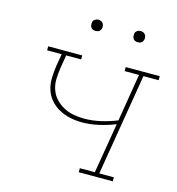

<svg xmlns="http://www.w3.org/2000/svg" viewBox="-104 -787 809 878"><g transform="rotate(15 300.0 -348.5)"><path d="M348 0V-19H419L459 -257Q421 -242 381.5 -233Q342 -224 302 -224Q273 -224 245.5 -230Q218 -236 194 -249Q170 -262 152 -282.5Q134 -303 125.5 -329.5Q117 -356 118 -385Q119 -414 123 -443L133 -501H64V-520H225V-501H154L144 -440Q140 -413 139 -387Q138 -361 146 -337Q154 -313 170.5 -295Q187 -277 208.5 -265Q230 -253 255.5 -248Q281 -243 307 -243Q346 -243 385.5 -252Q425 -261 462 -276L499 -501H431V-520H592V-501H520L440 -19H509V0ZM455 -644Q448 -644 442.5 -646Q437 -648 433.5 -653Q430 -658 429 -664Q428 -670 429 -676Q429 -681 431.5 -685Q434 -689 437.5 -691.5Q441 -694 445.5 -695.5Q450 -697 455 -697Q461 -697 467 -694.5Q473 -692 476.5 -687Q480 -682 481 -676Q482 -670 481 -664Q480 -659 477.5 -655Q475 -651 471.5 -648.5Q468 -646 463.5 -645Q459 -644 455 -644ZM255 -644Q248 -644 242.5 -646Q237 -648 233.5 -653Q230 -658 229 -664Q228 -670 229 -676Q229 -681 231.5 -685Q234 -689 237.5 -691.5Q241 -694 245.5 -695.5Q250 -697 255 -697Q261 -697 267 -694.5Q273 -692 276.5 -687Q280 -682 281 -676Q282 -670 281 -664Q280 -659 277.5 -655Q275 -651 271.5 -648.5Q268 -646 263.5 -645Q259 -644 255 -644Z"/></g></svg>

Font: Iosevka Etoile Thin Oblique
Style: Regular
Weight: 100
Italic angle: -9°
Designer: Belleve Invis
Foundry: Belleve Invis
Version: Version 15.5.2; ttfautohint (v1.8.4)